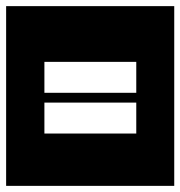

<svg xmlns="http://www.w3.org/2000/svg" viewBox="-40 -606 589 627"><path d="M105 -404Q105 -404 105 -404Q105 -404 105 -404V-303Q105 -303 105 -303Q105 -303 105 -303H405Q405 -303 405 -303Q405 -303 405 -303V-404Q405 -404 405 -404Q405 -404 405 -404ZM105 -271Q105 -271 105 -271Q105 -271 105 -271V-170Q105 -170 105 -170Q105 -170 105 -170H405Q405 -170 405 -170Q405 -170 405 -170V-271Q405 -271 405 -271Q405 -271 405 -271ZM-20 1Q-20 1 -20 1Q-20 1 -20 1Q-20 1 -20 1Q-20 1 -20 1Q-20 1 -20 1Q-20 1 -20 1Q-20 1 -20 1Q-20 1 -20 1Q-20 1 -20 -30.8Q-20 -62.5 -20 -115Q-20 -167.5 -20 -230Q-20 -292.5 -20 -355Q-20 -417.5 -20 -470Q-20 -522.5 -20 -554.2Q-20 -586 -20 -586Q-20 -586 -20 -586Q-20 -586 -20 -586Q-20 -586 -20 -586Q-20 -586 -20 -586Q-20 -586 -20 -586Q-20 -586 -20 -586Q-20 -586 -20 -586Q-20 -586 -20 -586Q5 -586 35.2 -586Q65.5 -586 97 -586Q128.5 -586 157.5 -586Q186.5 -586 209.8 -586Q233 -586 246.5 -586Q260 -586 260 -586Q260 -586 260 -586Q260 -586 260 -586Q260 -586 260 -586Q260 -586 260 -586Q260 -586 260 -586Q260 -586 260 -586Q260 -586 273 -586Q286 -586 308 -586Q330 -586 358 -586Q386 -586 416.2 -586Q446.5 -586 475.8 -586Q505 -586 529 -586Q529 -586 529 -586Q529 -586 529 -586Q529 -586 529 -586Q529 -586 529 -586Q529 -586 529 -586Q529 -586 529 -586Q529 -586 529 -586Q529 -586 529 -586Q529 -586 529 -554.2Q529 -522.5 529 -470Q529 -417.5 529 -355Q529 -292.5 529 -230Q529 -167.5 529 -115Q529 -62.5 529 -30.8Q529 1 529 1Q529 1 529 1Q529 1 529 1Q529 1 529 1Q529 1 529 1Q529 1 529 1Q529 1 529 1Q529 1 529 1Q529 1 529 1Q505 1 476 1Q447 1 416.8 1Q386.5 1 358.5 1Q330.5 1 308.2 1Q286 1 273 1Q260 1 260 1Q260 1 260 1Q260 1 260 1Q260 1 260 1Q260 1 260 1Q260 1 260 1Q260 1 260 1Q260 1 246.5 1Q233 1 210 1Q187 1 158.2 1Q129.5 1 98 1Q66.5 1 36 1Q5.5 1 -20 1Z"/></svg>

Font: Honk
Style: Regular
Weight: 400
Designer: Noopur Datye & Yesha Goshar
Foundry: Ek Type
Version: Version 1.000